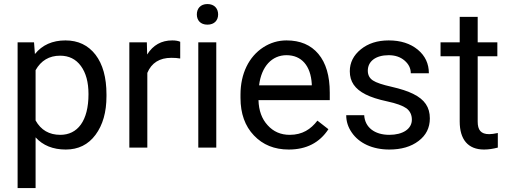

<svg xmlns="http://www.w3.org/2000/svg" viewBox="-20 -741 2554 964"><path d="M514.6 -266.6C514.6 -352.1 496.1 -418.5 459.5 -466.3C422.4 -514.2 372.1 -538.1 308.6 -538.1C243.2 -538.1 191.9 -515.1 155.3 -469.7L150.9 -528.3H68.4V203.1H158.7V-51.3C195.3 -10.7 246.1 9.8 310.1 9.8C373 9.8 422.9 -14.6 459.5 -64C496.1 -113.3 514.6 -177.7 514.6 -258.3ZM424.3 -268.6C424.3 -133.3 369.1 -64 282.7 -64C227.1 -64 185.5 -87.9 158.7 -136.2V-388.7C186 -437 227.1 -461.4 281.7 -461.4C326.2 -461.4 360.8 -444.3 386.2 -409.7C411.6 -375 424.3 -328.1 424.3 -268.6Z M884.8 -531.2C875.5 -535.6 862.3 -538.1 844.7 -538.1C790.5 -538.1 748.5 -514.6 718.8 -467.3L717.3 -528.3H629.4V0H719.7V-375C740.7 -425.3 781.2 -450.7 840.3 -450.7C856.4 -450.7 871.1 -449.7 884.8 -447.3Z M1065.9 -528.3H975.6V0H1065.9ZM968.3 -668.5C968.3 -639.2 986.3 -617.2 1021.5 -617.2C1056.6 -617.2 1075.2 -639.2 1075.2 -668.5C1075.2 -697.8 1056.6 -720.7 1021.5 -720.7C986.3 -720.7 968.3 -697.8 968.3 -668.5Z M1429.7 9.8C1518.1 9.8 1584.5 -24.4 1628.9 -92.3L1573.7 -135.3C1540.5 -92.3 1498.5 -64 1434.6 -64C1389.6 -64 1352.5 -80.1 1323.7 -112.3C1294.4 -144 1279.3 -186 1277.8 -238.3H1635.7V-275.9C1635.7 -360.4 1616.7 -424.8 1578.6 -470.2C1540.5 -515.6 1487.3 -538.1 1418.5 -538.1C1376.5 -538.1 1337.4 -526.4 1301.8 -503.4C1229.5 -456.5 1187.5 -371.1 1187.5 -266.1V-249.5C1187.5 -170.9 1210 -107.9 1254.9 -61C1299.8 -13.7 1357.9 9.8 1429.7 9.8ZM1418.5 -463.9C1494.1 -463.9 1540 -411.1 1545.4 -319.3V-312.5H1280.8C1292.5 -408.2 1345.7 -463.9 1418.5 -463.9Z M2047.9 -140.1C2047.9 -93.8 2002.9 -64 1934.6 -64C1860.4 -64 1812 -102.1 1808.6 -162.6H1718.3C1718.3 -131.3 1727.5 -102.5 1746.1 -75.7C1782.7 -22 1850.1 9.8 1934.6 9.8C1994.6 9.8 2043.9 -4.4 2081.5 -33.2C2119.1 -61.5 2138.2 -99.1 2138.2 -146.5C2138.2 -203.1 2111.8 -241.2 2055.7 -269C2027.8 -283.2 1991.2 -294.9 1946.3 -305.2C1900.9 -315.4 1869.6 -325.7 1852.5 -336.9C1835.4 -348.1 1826.7 -364.3 1826.7 -386.2C1826.7 -432.6 1865.7 -463.9 1931.6 -463.9C1963.4 -463.9 1990.2 -455.1 2011.2 -437C2032.2 -418.9 2042.5 -397.9 2042.5 -373H2133.3C2133.3 -421.4 2114.7 -460.9 2077.6 -491.7C2040 -522.5 1991.7 -538.1 1931.6 -538.1C1874.5 -538.1 1828.1 -522.9 1791.5 -493.2C1754.9 -463.4 1736.3 -426.8 1736.3 -383.3C1736.3 -331.1 1761.7 -294.4 1815.4 -267.1C1842.3 -253.4 1878.4 -241.7 1924.3 -231.9C1969.7 -222.2 2002 -210.4 2020.5 -197.3C2038.6 -183.6 2047.9 -164.6 2047.9 -140.1Z M2288.1 -656.2V-528.3H2191.9V-458.5H2288.1V-130.9C2288.1 -41 2329.6 9.8 2410.2 9.8C2432.6 9.8 2455.6 6.3 2479.5 0V-73.2C2461.4 -69.3 2446.8 -67.4 2436.5 -67.4C2394 -67.4 2378.4 -88.4 2378.4 -130.9V-458.5H2477.1V-528.3H2378.4V-656.2Z"/></svg>

Font: Shabnam
Style: Regular
Weight: 400
Foundry: DejaVu fonts team - Redesigned by Saber Rastikerdar - Based on Vazir font
Version: Version 5.0.1